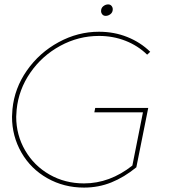

<svg xmlns="http://www.w3.org/2000/svg" viewBox="-20 -848 816 871"><path d="M598.5 -89Q543.5 -44 485.2 -20.5Q427 3 361 3Q270 3 194.8 -39.5Q119.5 -82 77 -156.2Q34.5 -230.5 34.5 -318.5Q34.5 -328.5 36.5 -352.5Q45.5 -447.5 102 -528.2Q158.5 -609 245.8 -656.5Q333 -704 429 -704Q498 -704 557.8 -680Q617.5 -656 661.5 -613L647.5 -600Q605.5 -641 549.2 -663Q493 -685 429 -685Q336 -685 253.2 -640Q170.5 -595 117.5 -518.2Q64.5 -441.5 55.5 -350.5Q53.5 -328.5 53.5 -318.5Q53.5 -235.5 94 -165.8Q134.5 -96 204.8 -56Q275 -16 361 -16Q478 -16 580.5 -97L628.5 -338.5H408L412 -358.5H652.5ZM459.5 -776Q449.5 -776 444 -782.8Q438.5 -789.5 438.5 -798Q438.5 -812 448.8 -820Q459 -828 470.5 -828Q480.5 -828 486 -821.2Q491.5 -814.5 491.5 -806Q491.5 -792 481.2 -784Q471 -776 459.5 -776Z"/></svg>

Font: Argentum Sans Thin
Style: Italic
Weight: 100
Italic angle: -11°
Designer: Julieta Ulanovsky (font), Cristiano Sobral (main changes and remaster)
Foundry: Julieta Ulanovsky (font), Cristiano Sobral (main changes and remaster)
Version: Version 2.007;June 15, 2022;FontCreator 14.0.0.2814 64-bit; 